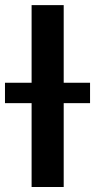

<svg xmlns="http://www.w3.org/2000/svg" viewBox="-79 -748 380 768"><path d="M175.8 -727.5V0H47.4V-727.5ZM-59.1 -335.4V-417H281.2V-335.4Z"/></svg>

Font: Inter Tight SemiBold
Style: Regular
Weight: 600
Designer: Rasmus Andersson
Foundry: rsms
Version: Version 3.004; ttfautohint (v1.8.4.7-5d5b)